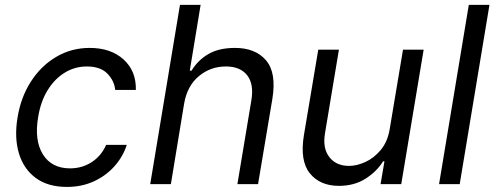

<svg xmlns="http://www.w3.org/2000/svg" viewBox="-20 -747 2007 779"><path d="M251.4 11.4Q174.4 11.4 125.2 -24.9Q76 -61.1 56.8 -124.6Q37.6 -188.2 51.1 -269.9Q64.6 -353 105.8 -416.7Q147 -480.5 208.5 -516.5Q269.9 -552.6 343.8 -552.6Q429.7 -552.6 481.4 -505.7Q533 -458.8 531.2 -382.1H447.4Q443.9 -419.4 415.7 -448.3Q387.4 -477.3 332.4 -477.3Q283.4 -477.3 242.2 -451.9Q201 -426.5 172.9 -380.5Q144.9 -334.5 134.9 -272.7Q118.6 -177.9 153.9 -120.9Q189.3 -63.9 264.2 -63.9Q312.9 -63.9 351.9 -89.1Q391 -114.3 410.5 -159.1H494.3Q478.7 -110.8 444.2 -72.3Q409.8 -33.7 360.8 -11.2Q311.8 11.4 251.4 11.4Z M727.3 -328.1 673.3 0H589.5L710.2 -727.3H794L750 -460.2H757.1Q782.7 -502.8 825.5 -527.7Q868.3 -552.6 933.2 -552.6Q1016.3 -552.6 1059.3 -502.3Q1102.3 -452.1 1085.2 -346.6L1027 0H943.2L1000 -340.9Q1010.7 -405.9 982.8 -441.6Q954.9 -477.3 896.3 -477.3Q834.5 -477.3 787.3 -438.4Q740.1 -399.5 727.3 -328.1Z M1561.1 -223 1615.1 -545.5H1698.9L1608 0H1524.1L1539.8 -92.3H1534.1Q1508.5 -50.8 1462.7 -21.8Q1416.9 7.1 1355.1 7.1Q1278.4 7.1 1237.2 -43.7Q1196 -94.5 1213.1 -198.9L1271.3 -545.5H1355.1L1298.3 -204.5Q1288.7 -144.9 1316.4 -109.4Q1344.1 -73.9 1396.3 -73.9Q1427.6 -73.9 1462.5 -89.8Q1497.5 -105.8 1525 -138.8Q1552.6 -171.9 1561.1 -223Z M1965.9 -727.3 1845.2 0H1761.4L1882.1 -727.3Z"/></svg>

Font: Inter UI
Style: Italic
Weight: 400
Italic angle: -9.39999°
Designer: Rasmus Andersson
Foundry: rsms
Version: 3.2;8d6f07862